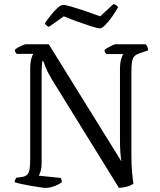

<svg xmlns="http://www.w3.org/2000/svg" viewBox="-20 -921 784 941"><path d="M204 0Q197 0 177 -3Q157 -6 132.5 -10Q108 -14 86 -19Q64 -24 52 -28Q52 -35 55 -41Q58 -47 60 -50L85 -53Q104 -56 113 -64.5Q122 -73 125 -92Q128 -111 128 -143V-582Q128 -614 133.5 -633.5Q139 -653 144 -657H61Q60 -660 56.5 -664Q53 -668 52 -676Q57 -682 68 -688Q79 -694 90.5 -699Q102 -704 107 -704H219L575 -130Q572 -147 570 -173.5Q568 -200 568 -241V-580Q568 -613 574 -632Q580 -651 584 -656H501Q498 -660 495.5 -663Q493 -666 492 -675Q496 -680 507 -686.5Q518 -693 529.5 -698.5Q541 -704 546 -704H694Q699 -699 702 -692Q705 -685 706 -674L667 -661Q648 -655 639 -645.5Q630 -636 627 -618Q624 -600 624 -570V-155Q624 -111 627.5 -74.5Q631 -38 634 -21Q625 -14 612.5 -9.5Q600 -5 586.5 -3Q573 -1 563 0L234 -532Q212 -569 203 -593Q194 -617 192 -622H188Q187 -616 185.5 -602Q184 -588 184 -562V-120Q184 -98 179 -82Q174 -66 170 -60L277 -49Q279 -47 281 -41.5Q283 -36 283 -28Q273 -20 258.5 -13.5Q244 -7 229.5 -3.5Q215 0 204 0ZM469 -782Q459 -782 429 -791.5Q399 -801 361.5 -814.5Q324 -828 293 -841L219 -789Q215 -791 209 -795.5Q203 -800 200 -807Q213 -826 230 -847.5Q247 -869 263 -883Q279 -897 290 -897Q301 -897 331.5 -888Q362 -879 400 -866Q438 -853 471 -841L536 -901Q544 -900 550 -895Q556 -890 559 -886Q547 -864 529.5 -839.5Q512 -815 496 -798.5Q480 -782 469 -782Z"/></svg>

Font: Texturina 12pt ExtraLight
Style: Regular
Weight: 250
Designer: Guillermo Torres Carreño
Foundry: Omnibus-Type
Version: Version 1.002